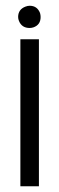

<svg xmlns="http://www.w3.org/2000/svg" viewBox="-20 -647 205 667"><path d="M43 -587.9Q43 -614.3 68.4 -624Q76.2 -627 83 -627Q109.4 -627 119.1 -601.6Q121.1 -594.7 121.1 -587.9Q121.1 -560.5 95.7 -551.8Q88.9 -549.8 83 -549.8Q55.7 -549.8 45.9 -574.2Q43 -581.1 43 -587.9ZM50.8 0V-510.7H115.2V0Z"/></svg>

Font: Post No Bills Colombo Medium
Style: Regular
Weight: 500
Designer: Kosala Senevirathne, Siva Puranthara, Lasantha Premarathna, Tharique Azeez
Foundry: Mooniak
Version: Version 1.220 ; ttfautohint (v1.6)